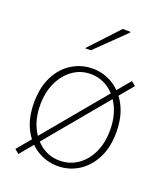

<svg xmlns="http://www.w3.org/2000/svg" viewBox="-136 -814 805 930"><g transform="rotate(20 266.0 -349.0)"><path d="M266 12Q209 12 160.5 -17.5Q112 -47 83 -103Q54 -159 54 -238Q54 -318 83 -374.5Q112 -431 160.5 -460.5Q209 -490 266 -490Q323 -490 371 -460.5Q419 -431 448.5 -374.5Q478 -318 478 -238Q478 -159 448.5 -103Q419 -47 371 -17.5Q323 12 266 12ZM266 -16Q317 -16 358 -44Q399 -72 422.5 -122Q446 -172 446 -238Q446 -304 422.5 -354.5Q399 -405 358 -433.5Q317 -462 266 -462Q215 -462 174.5 -433.5Q134 -405 110 -354.5Q86 -304 86 -238Q86 -172 110 -122Q134 -72 174.5 -44Q215 -16 266 -16ZM68 22 46 4 464 -498 486 -480ZM196 -570 336 -720H374L376 -716L226 -570Z"/></g></svg>

Font: SourceSans3VF
Style: Regular
Weight: 200
Designer: Paul D. Hunt
Foundry: Adobe
Version: Version 3.052;hotconv 1.1.0;makeotfexe 2.6.0